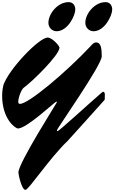

<svg xmlns="http://www.w3.org/2000/svg" viewBox="-20 -1207 1074 1803"><path d="M781.2 -992.7C781.2 -949.7 814.9 -913.6 857.9 -913.6C962.9 -913.6 1033.7 -1061 1033.7 -1117.2C1033.7 -1160.2 1008.3 -1187 971.7 -1187C867.7 -1187 781.2 -1077.6 781.2 -992.7ZM434.6 -992.7C434.6 -949.7 468.3 -913.6 511.2 -913.6C616.2 -913.6 687 -1061 687 -1117.2C687 -1160.2 661.6 -1187 625 -1187C521 -1187 434.6 -1077.6 434.6 -992.7ZM219.2 576.2C249 576.2 448.7 274.4 614.3 117.2C625 107.4 962.9 -270 962.9 -270C964.4 -275.4 964.4 -304.7 964.4 -320.8C964.4 -332.5 959 -345.2 951.2 -345.2C941.9 -345.2 932.1 -334.5 926.8 -330.1C789.6 -211.4 536.1 23.4 521.5 23.4C517.1 23.4 514.6 23.4 514.6 17.1C514.6 0 935.5 -594.7 935.5 -678.2C935.5 -756.8 925.8 -808.6 883.3 -808.6C858.9 -808.6 845.7 -789.6 831.1 -773.9C600.1 -527.8 247.6 -231.4 167.5 -231.4C155.8 -231.4 151.4 -240.2 151.4 -250C151.4 -293.9 183.1 -369.1 201.7 -382.3C277.8 -435.5 538.6 -690.9 538.6 -759.3C538.6 -776.4 470.7 -854 427.7 -854C344.7 -854 62 -554.7 12.2 -409.2C9.8 -401.4 0 -355.5 0 -308.6C0 -89.8 123.5 -0.5 148.9 -0.5C231.9 -0.5 497.1 -252.9 508.8 -252.9C511.2 -252.9 514.6 -250 514.6 -247.1C514.6 -243.2 152.8 325.2 152.8 412.1C152.8 431.2 183.1 576.2 219.2 576.2Z"/></svg>

Font: Bodega Script
Style: Medium
Weight: 500
Italic angle: 39.7°
Version: Version 001.000